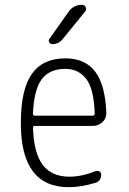

<svg xmlns="http://www.w3.org/2000/svg" viewBox="-20 -775 540 805"><path d="M253.9 -486.3Q187.5 -486.3 154.8 -442.4Q122.1 -398.4 118.2 -297.9Q118.2 -290 126 -290H368.2Q377 -290 377 -298.8Q374 -402.3 341.3 -444.3Q308.6 -486.3 253.9 -486.3ZM268.6 9.8Q66.4 9.8 67.4 -259.8Q67.4 -399.4 113.3 -464.8Q159.2 -530.3 253.9 -530.3Q335.9 -530.3 378.4 -475.6Q420.9 -420.9 425.8 -302.7Q426.8 -279.3 409.7 -263.2Q392.6 -247.1 369.1 -247.1H126Q118.2 -247.1 118.2 -238.3Q122.1 -131.8 159.7 -83Q197.3 -34.2 271.5 -34.2Q322.3 -34.2 380.9 -57.6Q388.7 -60.5 396.5 -56.2Q404.3 -51.8 404.3 -43Q404.3 -16.6 380.9 -8.8Q320.3 9.8 268.6 9.8ZM266.6 -724.6Q288.1 -754.9 324.2 -754.9Q335 -754.9 339.4 -745.1Q343.8 -735.4 336.9 -726.6L242.2 -610.4Q227.5 -590.8 199.2 -589.8Q191.4 -589.8 186.5 -597.7Q181.6 -605.5 187.5 -612.3Z"/></svg>

Font: Rounded-X Mgen+ 2m light
Style: Regular
Weight: 200
Designer: [Source Han Sans]
Ryoko NISHIZUKA  (kana & ideographs); Paul D. Hunt (Latin, Greek & Cyrillic); Wenlong ZHANG  (bopomofo
Version: Version 1.059.20150602